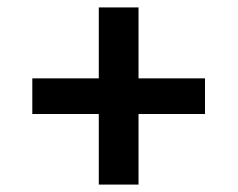

<svg xmlns="http://www.w3.org/2000/svg" viewBox="-20 -533 640 517"><path d="M246 -226H67V-322H246V-513H353V-322H532V-226H353V-36H246Z"/></svg>

Font: JuliaMono
Style: Regular
Weight: 400
Monospace: yes
Designer: cormullion
Foundry: corm
Version: Version 0.055; ttfautohint (v1.8.4)